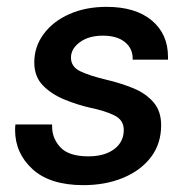

<svg xmlns="http://www.w3.org/2000/svg" viewBox="-20 -528 565 560"><path d="M223 12Q126 12 75 -34.5Q24 -81 24 -149Q24 -157 25 -165H132Q132 -162 132 -159Q132 -124 156.5 -98Q181 -72 238 -72Q285 -72 313 -93Q341 -114 341 -149Q341 -178 313.5 -191.5Q286 -205 242 -214Q203 -223 166 -238.5Q129 -254 104.5 -279.5Q80 -305 80 -346Q80 -392 107.5 -429Q135 -466 182.5 -487Q230 -508 291 -508Q375 -508 422.5 -468.5Q470 -429 470 -362Q470 -358 470 -354H367Q367 -355 367 -357Q367 -387 344 -405.5Q321 -424 280 -424Q239 -424 213 -405Q187 -386 187 -360Q187 -333 214.5 -320Q242 -307 288 -296Q331 -286 368 -271Q405 -256 427.5 -230Q450 -204 450 -163Q450 -109 420.5 -70Q391 -31 339.5 -9.5Q288 12 223 12Z"/></svg>

Font: Ultramarine Medium
Style: Italic
Weight: 500
Italic angle: -10°
Designer: Colophon Foundry, Jonny Pinhorn
Foundry: Colophon Foundry
Version: Version 1.200; ttfautohint (v1.8.3)